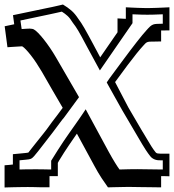

<svg xmlns="http://www.w3.org/2000/svg" viewBox="-67 -746 766 845"><path d="M-46.9 -18.6Q-35.2 -19.5 -26.1 -20.3Q-17.1 -21 -10.3 -22V-67.4Q14.6 -69.8 28.1 -71Q41.5 -72.3 47.9 -73Q54.2 -73.7 55.9 -74.2Q57.6 -74.7 59.1 -75.2L58.1 -74.7Q57.6 -74.7 62.3 -80.3Q66.9 -85.9 74.2 -95.5Q81.5 -105 90.8 -116.5Q100.1 -127.9 109.1 -139.4Q118.2 -150.9 126 -160.6Q133.8 -170.4 138.2 -176.3Q149.4 -191.9 161.6 -208.5Q173.8 -225.1 185.1 -239.3Q190.4 -246.6 196.3 -254.4Q202.1 -262.2 209 -271.5Q185.5 -311 162.8 -350.8Q140.1 -390.6 117.2 -430.2Q105.5 -450.2 93 -469Q80.6 -487.8 68.8 -502.7Q57.1 -517.6 47.4 -527.8Q37.6 -538.1 31.7 -541.5Q31.2 -542 30.3 -542H27.3Q25.4 -542 18.1 -541.5Q10.7 -541 1.7 -540.5Q-7.3 -540 -17.1 -539.3Q-26.9 -538.6 -34.2 -538.1L-46.4 -630.4L-4.4 -639.2L-9.8 -679.2L144 -711.4Q151.9 -712.9 160.9 -714.8Q169.9 -716.8 178.7 -718.8Q187.5 -720.7 195.8 -722.7Q204.1 -724.6 210 -726.1Q220.7 -719.7 230 -713.1Q239.3 -706.5 247.6 -699.2Q255.9 -691.9 263.2 -683.1Q270.5 -674.3 277.8 -663.1Q284.2 -654.8 290.5 -645Q296.9 -635.3 304.2 -622.6Q311.5 -609.9 321 -592.5Q330.6 -575.2 343.3 -551.3Q349.1 -540 352.5 -533.9Q356 -527.8 358.6 -522.7Q361.3 -517.6 364.7 -511.2Q368.2 -504.9 374 -493.7Q392.6 -521 411.4 -547.9Q430.2 -574.7 450.2 -604V-665Q458 -664.6 467.5 -664.1Q477.1 -663.6 486.8 -663.1V-713.9Q498 -713.4 512.2 -712.6Q526.4 -711.9 540 -711.4Q553.7 -710.9 565.2 -710.7Q576.7 -710.4 581.5 -710.4Q585.9 -710.4 597.2 -710.7Q608.4 -710.9 622.3 -711.4Q636.2 -711.9 651.4 -712.6Q666.5 -713.4 678.7 -713.9V-612.3Q677.2 -612.3 672.6 -612.3Q668 -612.3 662.1 -612.1Q656.2 -611.8 650.6 -611.8Q645 -611.8 642.1 -611.8V-563.5Q640.6 -563.5 635 -563.5Q629.4 -563.5 622.8 -563.2Q616.2 -563 610.6 -563Q605 -563 603 -563Q595.2 -563 590.1 -562.5Q585 -562 580.8 -560.3Q576.7 -558.6 572.8 -554.9Q568.8 -551.3 563 -544.4Q539.1 -518.6 496.1 -461.4Q495.6 -460.9 495.4 -460.4Q495.1 -460 494.6 -459.5L439.5 -384.8L498 -272.9L560.5 -166V-166.5Q575.7 -141.1 584.7 -126Q593.8 -110.8 599.4 -101.8Q605 -92.8 608.9 -87.6Q612.8 -82.5 617.2 -76.7Q621.1 -71.3 627.9 -70.6Q634.8 -69.8 638.2 -69.8H678.7V29.8Q669.4 29.3 660.2 29.3Q650.9 29.3 642.1 29.3V78.6Q617.2 78.1 593.3 77.9Q569.3 77.6 549.8 77.4Q530.3 77.1 517.1 76.9Q503.9 76.7 501 76.7Q492.2 76.7 480.7 76.9Q469.2 77.1 456.8 77.4Q444.3 77.6 431.6 77.9Q418.9 78.1 408.2 78.6Q396 62 380.1 37.8Q364.3 13.7 348.6 -15.6L271.5 -157.7Q271 -157.2 270.8 -156.7Q270.5 -156.2 270 -155.8Q258.3 -138.7 248.8 -125Q239.3 -111.3 235.8 -106Q226.1 -91.8 215.1 -74.7Q204.1 -57.6 191.4 -36.6Q189.9 -34.2 189.9 -33.2Q189.9 -32.2 187.5 -29.3V29.3H150.9V78.1H109.4Q93.8 77.6 80.6 77.4Q67.4 77.1 55.2 77.1Q41.5 77.1 25.4 77.4Q9.3 77.6 -5.1 77.9Q-19.5 78.1 -31 78.6Q-42.5 79.1 -46.9 79.1ZM19 0Q28.3 -0.5 46.1 -0.7Q64 -1 91.8 -1Q106 -1 122.3 -0.7Q138.7 -0.5 158.2 0V-38.6Q173.8 -64 187 -84.7Q200.2 -105.5 211.4 -122.1Q214.4 -126.5 221.7 -137.2Q229 -147.9 238.8 -161.9Q248.5 -175.8 259.8 -191.7Q271 -207.5 281 -221.9Q291 -236.3 298.8 -248Q306.6 -259.8 310.1 -265.1L411.1 -78.6Q427.2 -49.3 439.5 -29.5Q451.7 -9.8 459 0Q502.4 -1.5 537.6 -1.5Q549.8 -1.5 649.4 0V-40.5H638.2Q635.3 -40.5 629.9 -40.8Q624.5 -41 618.4 -42.7Q612.3 -44.4 606 -48.1Q599.6 -51.8 594.2 -58.6Q588.9 -65.4 584.5 -71.5Q580.1 -77.6 574 -86.9Q567.9 -96.2 558.8 -111.3Q549.8 -126.5 535.2 -151.4L472.7 -257.8Q471.2 -260.3 465.3 -270.8Q459.5 -281.2 451.4 -295.7Q443.4 -310.1 434.3 -326.2Q425.3 -342.3 418 -355.5Q410.6 -368.7 406.2 -376.7Q401.9 -384.8 402.8 -383.3L415.5 -401.9L471.2 -477.1Q508.3 -527.3 534.7 -561Q561 -594.7 577.6 -612.8Q587.4 -624 594 -629.9Q600.6 -635.7 607.4 -638.2Q614.3 -640.6 623.8 -640.9Q633.3 -641.1 649.4 -641.6V-683.1Q624.5 -682.1 607.7 -681.6Q590.8 -681.2 581.5 -681.2Q571.3 -681.2 554.9 -681.6Q538.6 -682.1 516.1 -683.1V-644L372.6 -436L317.4 -537.6Q302.7 -565.4 293.2 -582.8Q283.7 -600.1 277.1 -611.3Q270.5 -622.6 265.1 -630.1Q259.8 -637.7 253.4 -646Q241.2 -666 230.2 -676Q219.2 -686 205.1 -694.8Q192.9 -691.9 179.2 -689Q165.5 -686 149.9 -682.6L22.9 -655.8L28.3 -618.2Q42.5 -619.1 51.3 -619.6Q60.1 -620.1 64 -620.1Q68.8 -619.6 73.7 -619.1Q78.6 -618.7 82.5 -616.2Q89.8 -612.3 101.1 -600.8Q112.3 -589.4 125.5 -572.8Q138.7 -556.2 152.6 -535.9Q166.5 -515.6 179.2 -493.7L280.8 -318.4L214.4 -228Q208 -221.2 196 -204.6Q184.1 -188 165 -163.1Q143.1 -134.8 127.2 -114.3Q111.3 -93.8 100.6 -80.1Q89.8 -66.4 83.3 -59.1Q76.7 -51.8 72.8 -49.3Q69.8 -47.9 67.4 -46.6Q64.9 -45.4 59.8 -44.7Q54.7 -43.9 45.4 -43Q36.1 -42 19 -40.5Z"/></svg>

Font: XB Kayhan Sayeh
Style: Regular
Weight: 700
Designer: Behnam
Foundry: Irmug
Version: Version 7.300 2009